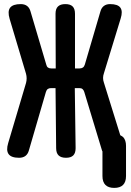

<svg xmlns="http://www.w3.org/2000/svg" viewBox="-20 -760 640 937"><path d="M121 -26Q116 -8 104 1Q92 10 73 10Q35 10 22 -8Q9 -26 20 -62L107 -355Q110 -366 110 -377.5Q110 -389 107 -400L27 -668Q16 -705 29.5 -722.5Q43 -740 81 -740Q100 -740 112 -731Q124 -722 129 -704L206 -444Q208 -435 214 -430.5Q220 -426 230 -426H252L251 -693Q251 -717 263 -728.5Q275 -740 299 -740Q323 -740 334.5 -728.5Q346 -717 346 -693V-426H368Q378 -426 384.5 -430.5Q391 -435 394 -445L470 -704Q475 -722 487 -731Q499 -740 517 -740Q555 -740 567.5 -722.5Q580 -705 569 -670L487 -402Q483 -391 483 -379.5Q483 -368 487 -357L567 -100Q575 -96 581 -91Q595 -76 595 -48V99Q595 128 580.5 142.5Q566 157 537.5 157Q509 157 494.5 142.5Q480 128 480 99V-21L478 -25L391 -312Q388 -321 382.5 -325.5Q377 -330 367 -330H345L349 -37Q349 -13 337.5 -1.5Q326 10 302 10Q278 10 266 -1.5Q254 -13 254 -37L251 -330H229Q219 -330 213 -325.5Q207 -321 204 -311Z"/></svg>

Font: Maple Mono
Style: Bold
Weight: 700
Monospace: yes
Designer: subframe7536
Version: Version 7.200